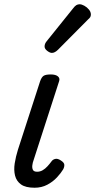

<svg xmlns="http://www.w3.org/2000/svg" viewBox="-20 -864 446 900"><path d="M142 16Q100 16 78.5 0.5Q57 -15 50.5 -41Q44 -67 49 -98.5Q54 -130 64 -162L168 -483Q175 -503 185 -509Q195 -515 218 -515Q241 -515 251.5 -506Q262 -497 257 -483L138 -115Q133 -102 131.5 -89Q130 -76 134.5 -67.5Q139 -59 154 -59Q168 -59 180 -66Q192 -73 202.5 -84.5Q213 -96 221 -107Q227 -116 238.5 -119Q250 -122 265 -112Q281 -102 281.5 -91.5Q282 -81 276 -70Q266 -53 247 -32.5Q228 -12 201.5 2Q175 16 142 16ZM223 -616Q214 -616 201.5 -625.5Q189 -635 189 -646Q189 -653 191.5 -659Q194 -665 199 -671L322 -824Q331 -836 338 -840Q345 -844 353 -844Q363 -844 375.5 -837Q388 -830 397 -819Q406 -808 406 -796Q406 -788 402.5 -783Q399 -778 393 -773L252 -631Q237 -616 223 -616Z"/></svg>

Font: Playwrite DK Uloopet
Style: Regular
Weight: 400
Designer: Veronika Burian, José Scaglione
Foundry: TypeTogether
Version: Version 1.002